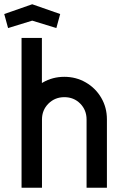

<svg xmlns="http://www.w3.org/2000/svg" viewBox="-35 -885 591 906"><path d="M268.6 -522.5Q324.1 -522.5 370.1 -495.8Q416.1 -469.1 442.8 -423.4Q469.5 -377.6 469.5 -322.1V1H373.5V-321.1Q373.5 -365.9 343.5 -396.2Q313.5 -426.5 268.6 -426.5Q224.3 -426.5 193.7 -396.2Q163.1 -365.9 163.1 -321.1V1H67.1V-322.1Q67.1 -377.6 94.1 -423.4Q121.1 -469.1 167.1 -495.8Q213.1 -522.5 268.6 -522.5ZM66.7 -706H162.7V0H66.7ZM-15 -818.8 117 -864.9 249 -818.8 230.9 -752.6 117 -787.6 3.1 -752.6Z"/></svg>

Font: Lineal Thin
Style: Regular
Weight: 200
Designer: Created by Frank Adebiaye with contributions from Anton Moglia & Ariel Martín Pérez
Created by Frank ADEBIAYE with FontF
Foundry: Velvetyne Type Foundry
Version: Version 2.000;Glyphs 3.2 (3227)